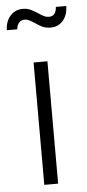

<svg xmlns="http://www.w3.org/2000/svg" viewBox="-92 -798 374 830"><g transform="rotate(-5 95.5 -383.0)"><path d="M66 -531H126V0H66ZM87 -700Q72 -710 62.5 -714.5Q53 -719 42 -719Q29 -719 19.5 -709Q10 -699 8 -680H-37Q-36 -719 -14.5 -742.5Q7 -766 39 -766Q58 -766 72 -759.5Q86 -753 105 -741Q118 -732 128 -727Q138 -722 150 -722Q180 -722 183 -762H228Q227 -722 206.5 -698.5Q186 -675 153 -675Q133 -675 118.5 -681.5Q104 -688 87 -700Z"/></g></svg>

Font: Eudoxus Sans Light
Style: Regular
Weight: 300
Designer: Stijn de Vries
Foundry: tokotype
Version: Version 2.005